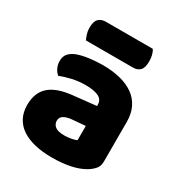

<svg xmlns="http://www.w3.org/2000/svg" viewBox="-168 -808 880 940"><g transform="rotate(30 272.0 -338.0)"><path d="M260 -108Q277 -108 297.5 -111.5Q318 -115 328 -121V-201L256 -195Q228 -193 210 -183Q192 -173 192 -153Q192 -133 207.5 -120.5Q223 -108 260 -108ZM252 -501Q306 -501 350.5 -490Q395 -479 426.5 -456.5Q458 -434 475 -399.5Q492 -365 492 -318V-94Q492 -68 477.5 -51.5Q463 -35 443 -23Q378 16 260 16Q207 16 164.5 6Q122 -4 91.5 -24Q61 -44 44.5 -75Q28 -106 28 -147Q28 -216 69 -253Q110 -290 196 -299L327 -313V-320Q327 -349 301.5 -361.5Q276 -374 228 -374Q190 -374 154 -366Q118 -358 89 -346Q76 -355 67 -373.5Q58 -392 58 -412Q58 -438 70.5 -453.5Q83 -469 109 -480Q138 -491 177.5 -496Q217 -501 252 -501ZM119 -564Q114 -575 108.5 -591.5Q103 -608 103 -626Q103 -663 118 -677.5Q133 -692 158 -692H423Q431 -681 435 -664.5Q439 -648 439 -630Q439 -593 424.5 -578.5Q410 -564 385 -564Z"/></g></svg>

Font: Baloo Da
Style: Regular
Weight: 400
Designer: Noopur Datye and Ek Type
Foundry: Ek Type
Version: Version 1.443;PS 1.000;hotconv 16.6.51;makeotf.lib2.5.65220;